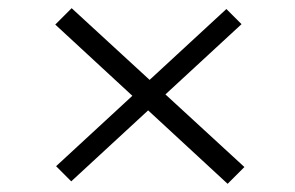

<svg xmlns="http://www.w3.org/2000/svg" viewBox="-20 -508 721 469"><path d="M536 -59 115 -448 155 -488 577 -100ZM154 -65 117 -102 533 -486 570 -449Z"/></svg>

Font: Lexend Tera ExtraLight
Style: Regular
Weight: 250
Designer: Bonnie Shaver-Troup, Thomas Jockin
Foundry: Lexend
Version: Version 1.007